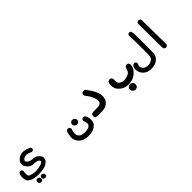

<svg xmlns="http://www.w3.org/2000/svg" viewBox="214 -1598 3066 3066"><g transform="rotate(-45 1747.5 -64.5)"><path d="M114.3 252.9Q114.3 251 114.3 248.5Q114.3 246.1 115.2 242.2Q118.2 220.7 129.9 210Q137.7 203.1 147.9 203.1Q158.2 203.1 168.9 207Q199.2 217.8 199.2 248Q199.2 259.8 195.3 267.6Q191.4 275.4 187.5 279.3Q178.7 289.1 160.2 289.1Q137.7 289.1 124 276.4Q115.2 266.6 114.3 252.9ZM208 246.1Q208 224.6 222.7 212.9Q232.4 205.1 245.1 205.1Q252 205.1 260.3 208Q268.6 210.9 273.4 215.8Q278.3 220.7 280.3 223.6Q289.1 238.3 289.1 254.9Q289.1 270.5 277.3 278.3Q265.6 286.1 247.6 286.1Q229.5 286.1 218.8 275.4Q208 264.6 208 246.1ZM21.5 -65.4Q33.2 -72.3 45.9 -72.3Q52.7 -72.3 55.7 -71.3L72.3 -63.5Q78.1 -53.7 79.1 -47.9Q80.1 -42 80.1 -37.6Q80.1 -33.2 78.1 -14.2Q76.2 4.9 76.2 23.9Q76.2 43 78.1 53.7Q82 72.3 97.7 79.1Q117.2 88.9 158.2 98.6Q187.5 105.5 216.8 105.5Q260.7 105.5 329.1 88.9Q374 77.1 386.7 54.7Q389.6 48.8 389.6 43.9Q389.6 31.2 371.1 18.6Q339.8 -1 282.2 -2Q217.8 -2.9 184.6 -37.6Q151.4 -72.3 142.6 -96.7Q135.7 -115.2 135.7 -132.8Q135.7 -152.3 142.6 -172.9Q150.4 -191.4 168 -209Q176.8 -216.8 187.5 -226.6Q210.9 -245.1 247.1 -254.9Q269.5 -260.7 287.1 -260.7Q304.7 -260.7 318.4 -257.8Q352.5 -252.9 377.4 -243.2Q402.3 -233.4 426.8 -219.7Q432.6 -211.9 434.1 -205.1Q435.5 -198.2 435.5 -193.8Q435.5 -189.5 435.5 -184.6L424.8 -167Q412.1 -159.2 399.4 -159.2Q391.6 -159.2 388.7 -160.2Q331.1 -187.5 296.9 -187.5Q292 -187.5 288.1 -187.5Q265.6 -185.5 252.9 -180.7Q238.3 -174.8 221.7 -157.2Q210 -144.5 210 -132.8Q210 -114.3 242.2 -91.8Q274.4 -69.3 326.2 -68.4Q383.8 -67.4 418.9 -34.2L425.8 -27.3Q454.1 0 459 20.5Q461.9 31.2 461.9 43Q461.9 56.6 459 70.3Q452.1 99.6 407.7 131.8Q363.3 164.1 270.5 170.9Q243.2 173.8 217.8 173.8Q155.3 173.8 111.3 162.1Q38.1 140.6 16.6 109.4Q-4.9 78.1 -4.9 19.5Q-4.9 -39.1 21.5 -65.4Z M999 137.7Q999 129.9 999 124Q999 109.4 1007.8 50.8Q1011.7 24.4 1026.4 -1Q1042 -14.6 1063.5 -14.6Q1065.4 -14.6 1069.3 -14.6L1087.9 -3.9Q1101.6 10.7 1101.6 29.3Q1101.6 32.2 1101.6 37.1Q1083 70.3 1083 114.3Q1083 143.6 1089.8 160.2Q1096.7 173.8 1110.4 187.5Q1125 203.1 1139.6 208Q1174.8 220.7 1210.9 220.7Q1243.2 220.7 1284.2 211.9Q1308.6 206.1 1328.1 185.5Q1341.8 169.9 1341.8 149.4Q1341.8 142.6 1340.8 135.7Q1334 102.5 1322.3 70.3Q1325.2 52.7 1335 40Q1347.7 29.3 1364.3 29.3Q1372.1 29.3 1374 30.3L1393.6 39.1Q1424.8 85.9 1424.8 142.6Q1424.8 166 1420.4 184.6Q1416 203.1 1411.1 213.9Q1402.3 233.4 1368.7 259.8Q1335 286.1 1286.1 295.9Q1247.1 302.7 1205.1 302.7Q1190.4 302.7 1185.5 302.7Q1150.4 297.9 1117.2 287.1Q1081.1 276.4 1048.8 243.2Q1034.2 229.5 1024.4 213.9Q1014.6 198.2 1007.3 177.7Q1000 157.2 999 137.7ZM1205.1 -64.5Q1210 -64.5 1213.9 -63.5Q1238.3 -59.6 1252.4 -43.5Q1266.6 -27.3 1266.6 -7.8Q1266.6 18.6 1247.1 32.2Q1230.5 43.9 1207 43.9Q1188.5 43 1171.9 25.9Q1155.3 8.8 1155.3 -12.7Q1155.3 -34.2 1170.4 -49.3Q1185.5 -64.5 1205.1 -64.5Z M1616.2 -221.7Q1616.2 -228.5 1617.2 -230.5L1627.9 -252.9Q1645.5 -265.6 1667 -265.6Q1674.8 -265.6 1676.8 -264.6L1699.2 -253.9Q1760.7 -174.8 1793 -106.4Q1822.3 -45.9 1822.3 9.8Q1822.3 17.6 1821.3 26.4Q1816.4 90.8 1778.8 125.5Q1741.2 160.2 1700.2 169.9Q1667 176.8 1631.8 176.8Q1624 176.8 1616.2 176.8Q1588.9 178.7 1567.4 178.7Q1521.5 178.7 1502 168.9L1500 168Q1487.3 150.4 1487.3 128.9Q1487.3 125 1487.3 119.1L1499 96.7Q1514.6 83 1536.1 83Q1539.1 83 1542 83Q1654.3 82 1673.8 77.1Q1695.3 71.3 1709 53.7Q1722.7 36.1 1722.7 11.7Q1722.7 1 1719.7 -10.7Q1701.2 -102.5 1632.8 -182.6Q1616.2 -199.2 1616.2 -221.7Z M2202.1 249Q2202.1 220.7 2223.6 200.2Q2240.2 184.6 2261.7 184.6Q2279.3 184.6 2291 190.4Q2308.6 198.2 2317.9 212.4Q2327.1 226.6 2327.1 245.1Q2327.1 252.9 2326.2 260.7Q2320.3 290 2302.7 300.3Q2285.2 310.5 2260.7 310.5H2259.8Q2236.3 305.7 2219.2 288.6Q2202.1 271.5 2202.1 249ZM2051.8 -87.9Q2069.3 -100.6 2090.8 -100.6Q2093.8 -100.6 2099.6 -100.6L2122.1 -88.9Q2135.7 -73.2 2135.7 -51.8Q2135.7 -48.8 2135.3 -41Q2134.8 -33.2 2134.8 -21.5Q2134.8 29.3 2159.2 46.9Q2192.4 70.3 2215.8 74.2Q2227.5 77.1 2240.2 77.1Q2270.5 77.1 2320.3 61.5Q2346.7 53.7 2369.1 33.2Q2384.8 17.6 2390.6 -4.9Q2399.4 -33.2 2412.1 -61.5Q2427.7 -75.2 2449.2 -75.2Q2452.1 -75.2 2458 -75.2L2480.5 -63.5Q2495.1 -46.9 2495.1 -26.4Q2495.1 -21.5 2494.1 -15.6Q2490.2 15.6 2476.6 43.9Q2462.9 73.2 2420.4 110.4Q2377.9 147.5 2328.1 162.1Q2285.2 173.8 2238.3 173.8Q2199.2 173.8 2154.3 156.2Q2120.1 142.6 2087.4 110.4Q2054.7 78.1 2044.4 46.4Q2034.2 14.6 2034.2 -21Q2034.2 -56.6 2051.8 -87.9Z M2491.2 79.1Q2491.2 34.2 2517.6 6.8Q2529.3 -4.9 2547.9 -4.9Q2555.7 -4.9 2557.6 -3.9L2574.2 3.9L2576.2 5.9Q2585.9 17.6 2585.9 36.1Q2585.9 38.1 2585.9 42Q2570.3 68.4 2570.3 86.9Q2570.3 90.8 2570.3 93.8Q2575.2 125 2600.6 151.4Q2620.1 169.9 2652.3 174.8Q2668.9 177.7 2680.7 177.7Q2692.4 177.7 2695.3 177.7Q2718.8 176.8 2740.2 168Q2765.6 159.2 2783.7 138.7Q2801.8 118.2 2804.7 89.8Q2807.6 61.5 2807.6 -110.8Q2807.6 -283.2 2804.7 -311.5Q2801.8 -339.8 2800.8 -370.1Q2800.8 -385.7 2812.5 -397.5Q2823.2 -407.2 2839.8 -407.2Q2846.7 -407.2 2849.6 -406.2L2868.2 -397.5Q2878.9 -361.3 2881.3 -325.7Q2883.8 -290 2883.8 -152.3Q2883.8 77.1 2878.9 117.2Q2874 160.2 2838.9 196.3Q2804.7 230.5 2758.8 244.1Q2718.8 254.9 2675.8 254.9Q2637.7 254.9 2598.6 240.2Q2568.4 228.5 2542 202.6Q2515.6 176.8 2503.4 143.6Q2491.2 110.4 2491.2 79.1Z M3081.1 -440.4Q3088.9 -440.4 3090.8 -439.5L3111.3 -430.7L3121.1 -408.2L3127.9 146.5L3117.2 165Q3102.5 178.7 3084 178.7Q3077.1 178.7 3075.2 177.7L3056.6 168.9Q3043 151.4 3043 131.8L3039.1 -400.4Q3040 -416 3050.8 -429.7Q3063.5 -440.4 3081.1 -440.4Z"/></g></svg>

Font: JasonHandwriting2
Style: SemiBold
Weight: 600
Version: Version 1.04.7